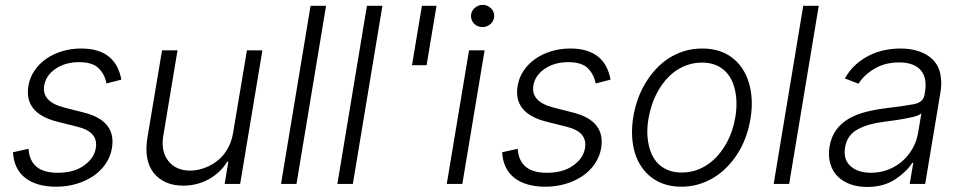

<svg xmlns="http://www.w3.org/2000/svg" viewBox="-20 -751 3928 784"><path d="M33 -129.3 96.6 -143.5Q102.6 -45.5 215.6 -45.5Q280.9 -45.5 321.7 -74.2Q343 -89.1 355.1 -106.5Q367.2 -123.9 371.1 -145.2Q382.8 -212.4 296.9 -233.3L212 -254.6Q77.1 -289.4 96.2 -400.9Q101.9 -434.7 120.7 -462.5Q139.6 -490.4 168.1 -510.5Q196.7 -530.5 233.3 -541.7Q269.9 -552.9 311.1 -552.9Q348.7 -552.9 377.1 -544.2Q405.5 -535.5 425.6 -519Q445.7 -502.5 457.9 -479Q470.2 -455.6 475.5 -425.8L414.8 -410.2Q408 -447.1 382.8 -472.3Q358 -497.2 302.9 -497.2Q247.2 -497.2 207.4 -470.5Q167.6 -443.5 160.5 -402Q149.1 -335.2 244 -311.4L323.5 -291.2Q455.6 -257.5 437.1 -146.3Q431.5 -111.9 411.9 -82.9Q392.4 -54 362.2 -33Q332 -12.1 292.8 -0.4Q253.6 11.4 208.8 11.4Q168.7 11.4 136.9 2.1Q105.1 -7.1 82.6 -24.9Q60 -42.6 47.4 -68.9Q34.8 -95.2 33 -129.3Z M582.4 -192.1 641.7 -545.5H704.9L646.7 -196Q636.4 -132.5 667.6 -93.4Q698.5 -54.3 757.5 -54.3Q793.3 -54.3 831.7 -72.1Q850.5 -81 867 -93.9Q883.5 -106.9 896.5 -124.1Q909.4 -141.3 918.5 -162.5Q927.6 -183.6 931.8 -208.5L988.3 -545.5H1051.5L960.6 0H897.4L912.3 -90.6H907.7Q893.5 -67.1 873.8 -49Q854 -30.9 831 -18.3Q807.9 -5.7 781.8 0.7Q755.7 7.1 728.7 7.1Q650.6 7.1 608.3 -44Q566.4 -95.5 582.4 -192.1Z M1311.4 -727.3 1190.7 0H1127.5L1248.2 -727.3Z M1541.5 -727.3 1420.8 0H1357.6L1478.3 -727.3Z M1762.4 -727.3 1721.9 -484.7H1662.3L1702.8 -727.3Z M1895.2 -545.5H1958.8L1867.9 0H1804.3ZM1903.1 -686.8Q1903.4 -696 1907.3 -704Q1911.2 -712 1917.8 -718Q1924.4 -724.1 1932.9 -727.6Q1941.4 -731.2 1951 -731.2Q1960.9 -731.2 1969.6 -727.5Q1978.3 -723.7 1984.7 -717.5Q1991.1 -711.3 1994.7 -702.8Q1998.2 -694.2 1997.9 -684.7Q1997.9 -675.8 1994 -667.6Q1990.1 -659.4 1983.5 -653.4Q1976.9 -647.4 1968.2 -643.8Q1959.5 -640.3 1949.9 -640.3Q1940 -640.3 1931.3 -644Q1922.6 -647.7 1916.4 -653.9Q1910.2 -660.2 1906.6 -668.7Q1903.1 -677.2 1903.1 -686.8Z M2030.5 -129.3 2094.1 -143.5Q2100.1 -45.5 2213.1 -45.5Q2278.4 -45.5 2319.2 -74.2Q2340.6 -89.1 2352.6 -106.5Q2364.7 -123.9 2368.6 -145.2Q2380.3 -212.4 2294.4 -233.3L2209.5 -254.6Q2074.6 -289.4 2093.8 -400.9Q2099.4 -434.7 2118.3 -462.5Q2137.1 -490.4 2165.7 -510.5Q2194.2 -530.5 2230.8 -541.7Q2267.4 -552.9 2308.6 -552.9Q2346.2 -552.9 2374.6 -544.2Q2403.1 -535.5 2423.1 -519Q2443.2 -502.5 2455.4 -479Q2467.7 -455.6 2473 -425.8L2412.3 -410.2Q2405.5 -447.1 2380.3 -472.3Q2355.5 -497.2 2300.4 -497.2Q2244.7 -497.2 2204.9 -470.5Q2165.1 -443.5 2158 -402Q2146.7 -335.2 2241.5 -311.4L2321 -291.2Q2453.1 -257.5 2434.7 -146.3Q2429 -111.9 2409.4 -82.9Q2389.9 -54 2359.7 -33Q2329.5 -12.1 2290.3 -0.4Q2251.1 11.4 2206.3 11.4Q2166.2 11.4 2134.4 2.1Q2102.6 -7.1 2080.1 -24.9Q2057.5 -42.6 2044.9 -68.9Q2032.3 -95.2 2030.5 -129.3Z M2566.1 -275.2Q2572.1 -311.1 2584.3 -345.5Q2596.6 -380 2614.9 -410.7Q2633.2 -441.4 2657 -467.5Q2680.8 -493.6 2710 -512.6Q2739.3 -531.6 2773.8 -542.3Q2808.2 -552.9 2847.3 -552.9Q2920.1 -552.9 2968.4 -516.3Q2992.5 -498.6 3009.9 -473Q3027.3 -447.4 3037.3 -415.5Q3047.2 -383.5 3049.4 -345.7Q3051.5 -307.9 3044.4 -265.6Q3030.9 -183.9 2990.4 -121.4Q2970.2 -90.2 2945.1 -65.5Q2920.1 -40.8 2891.2 -23.8Q2862.2 -6.7 2829.9 2.3Q2797.6 11.4 2762.8 11.4Q2691.4 11.4 2642 -25.2Q2617.5 -43.3 2600 -68.9Q2582.4 -94.5 2572.6 -126.2Q2562.9 -158 2561.1 -195.5Q2559.3 -233 2566.1 -275.2ZM2629.6 -156.2Q2635.3 -131.4 2646.5 -111Q2657.7 -90.6 2674.5 -76.3Q2691.4 -62.1 2713.6 -54.3Q2735.8 -46.5 2763.5 -46.5Q2794.4 -46.5 2821.6 -55.6Q2848.7 -64.6 2871.6 -80.6Q2894.5 -96.6 2913.2 -118.4Q2931.8 -140.3 2946 -165.7Q2960.2 -191.1 2969.5 -219.1Q2978.7 -247.2 2983 -275.2Q2992.5 -335.2 2980.8 -385.3Q2975.1 -410.5 2963.8 -430.8Q2952.4 -451 2935.7 -465.4Q2919 -479.8 2896.7 -487.6Q2874.3 -495.4 2846.9 -495.4Q2815.7 -495.4 2788.4 -486.2Q2761 -476.9 2738.3 -460.9Q2715.6 -445 2697.1 -422.9Q2678.6 -400.9 2664.8 -375.4Q2650.9 -349.8 2641.7 -321.9Q2632.5 -294 2627.8 -265.6Q2617.9 -207.4 2629.6 -156.2Z M3323.2 -727.3 3202.4 0H3139.2L3259.9 -727.3Z M3367.2 -152.3Q3374.3 -192.8 3394.4 -220.3Q3414.4 -247.9 3445.3 -266Q3476.2 -284.1 3516.3 -294.2Q3556.5 -304.3 3603.7 -310Q3639.2 -314.3 3665.8 -318.2Q3692.5 -322.1 3711.6 -325.6Q3749.6 -332.7 3755 -363.3L3757.1 -376.1Q3761.7 -403.8 3757.5 -426.1Q3753.2 -448.5 3740.1 -464Q3726.9 -479.4 3704.9 -487.7Q3682.9 -496.1 3652 -496.1Q3593 -496.1 3550.1 -470.2Q3506.7 -443.9 3485.8 -409.1L3429.7 -430.8Q3448.9 -464.5 3475.1 -487.7Q3501.4 -511 3531.4 -525.6Q3561.4 -540.1 3593.6 -546.5Q3625.7 -552.9 3656.6 -552.9Q3672.2 -552.9 3688.4 -551.1Q3704.5 -549.4 3720.3 -545.1Q3736.2 -540.8 3751.1 -533.9Q3766 -527 3778.8 -516.7Q3791.5 -506.7 3801.3 -492.9Q3811.1 -479 3816.6 -460.9Q3822.1 -442.8 3823.2 -420.3Q3824.2 -397.7 3819.6 -370.4L3757.8 0H3694.6L3709.2 -86.3H3705.3Q3682.5 -50.1 3635.7 -18.8Q3588.4 12.4 3520.2 12.4Q3483.3 12.4 3452.4 1.4Q3421.5 -9.6 3400.6 -30.5Q3379.6 -51.5 3370.4 -82.2Q3361.2 -112.9 3367.2 -152.3ZM3452.8 -72.8Q3483.3 -45.5 3536.2 -45.5Q3572.1 -45.5 3604.6 -57.5Q3637.1 -69.6 3662.6 -91.4Q3688.2 -113.3 3705.6 -143.3Q3723 -173.3 3729 -209.2L3742.2 -288Q3732.2 -279.1 3704.9 -272.7Q3691.8 -269.5 3677 -266.9Q3662.3 -264.2 3647.9 -261.9Q3633.5 -259.6 3620 -257.8Q3606.5 -256 3595.2 -254.6Q3524.5 -246.1 3481.9 -222.7Q3438.9 -199.2 3430.8 -149.5Q3422.6 -99.8 3452.8 -72.8Z"/></svg>

Font: Inter P Light
Style: Italic
Weight: 300
Italic angle: 9.39999°
Designer: Rasmus Andersson
Foundry: rsms
Version: Version 3.018;git-588b23468